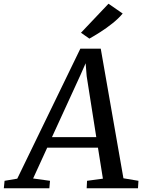

<svg xmlns="http://www.w3.org/2000/svg" viewBox="-86 -1009 766 1029"><path d="M-65.5 0 -61.5 -40 6.5 -51.5 344.5 -748H454L575.5 -53.5L656 -40L653.5 0H378.5L380.5 -40L465.5 -51.5L439 -217.5H167L91.5 -52.5L182 -40L178.5 0ZM192.5 -274H430L378.5 -601L373 -670L345 -606.5ZM393 -802 348 -833.5 495.5 -989 571.5 -936.5Q550 -910.5 517.2 -884.2Q484.5 -858 451 -836.8Q417.5 -815.5 393 -802Z"/></svg>

Font: Merriweather Light 18pt
Style: Italic
Weight: 400
Italic angle: -7.8°
Version: Version 2.101